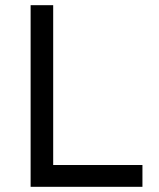

<svg xmlns="http://www.w3.org/2000/svg" viewBox="-20 -720 612 740"><path d="M98 0V-700H185V-84H529V0Z"/></svg>

Font: Overpass
Style: Regular
Weight: 400
Designer: Delve Withrington, Thomas Jockin
Foundry: Delve Fonts
Version: Version 3.000;DELV;Overpass